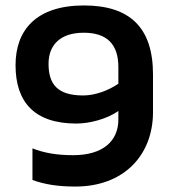

<svg xmlns="http://www.w3.org/2000/svg" viewBox="-20 -674 618 704"><path d="M257 10C432 10 541 -103 541 -263V-401C541 -573 456 -654 288 -654C113 -654 37 -564 37 -435C37 -299 107 -221 260 -221C308 -221 371 -237 414 -267V-236C414 -157 358 -105 248 -105C189 -105 142 -113 99 -130V-14C144 2 190 10 257 10ZM285 -324C190 -324 158 -366 158 -440C158 -509 201 -554 287 -554C372 -554 414 -512 414 -428V-367C377 -342 329 -324 285 -324Z"/></svg>

Font: Kanit Medium
Style: Regular
Weight: 500
Designer: Katatrad Team
Foundry: CadsonDemak
Version: Version 1.000;PS 001.000;hotconv 1.0.88;makeotf.lib2.5.64775